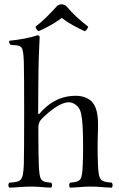

<svg xmlns="http://www.w3.org/2000/svg" viewBox="-20 -861 551 886"><path d="M157 -273C157 -293 165 -305 173 -313C209 -349 259 -389 297 -389C316 -389 337 -377 348 -355C358 -336 361 -290 362 -261C364 -211 364 -154 362 -104C359 -26 353 -23 303 -18C298 -12 298 -1 303 5C343 4 360 0 398 0C437 0 455 4 496 5C501 -1 501 -12 496 -18C443 -23 435 -26 432 -104C430 -154 430 -208 432 -258C434 -310 431 -357 409 -386C393 -407 363 -419 330 -419C283 -419 224 -406 166 -341C163 -337 156 -328 156 -341C156 -341 157 -549 159 -599C162 -661 161 -654 163 -689C163 -696 160 -698 151 -698C127 -688 61 -676 23 -673C21 -665 23 -660 29 -654C32 -654 35 -654 38 -653C80 -651 87 -651 90 -576C92 -516 92 -164 90 -104C87 -25 78 -22 23 -18C17 -12 17 -1 23 5C62 4 84 0 125 0C162 0 176 4 216 5C222 -1 222 -12 216 -18C168 -22 162 -25 159 -104C157 -154 157 -273 157 -273ZM284 -835C269 -843 259 -843 245 -835C214 -801 181 -766 144 -738C146 -729 149 -723 158 -717C196 -734 228 -751 265 -778C298 -753 332 -735 371 -717C380 -721 384 -729 387 -738C351 -765 314 -799 284 -835Z"/></svg>

Font: Libertinus Serif Display
Style: Regular
Weight: 400
Designer: Philipp H. Poll, Khaled Hosny
Foundry: Caleb Maclennan
Version: Version 7.050;RELEASE